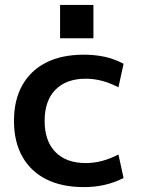

<svg xmlns="http://www.w3.org/2000/svg" viewBox="-20 -753 582 783"><path d="M322 10Q232 10 168.5 -22Q105 -54 71 -114.5Q37 -175 37 -260Q37 -345 71 -405.5Q105 -466 168.5 -498Q232 -530 322 -530Q367 -530 406.5 -521.5Q446 -513 484 -493L463 -397Q428 -415 395.5 -423.5Q363 -432 330 -432Q250 -432 206 -387Q162 -342 162 -260Q162 -178 206 -133Q250 -88 330 -88Q363 -88 395.5 -96.5Q428 -105 463 -123L484 -27Q446 -8 406.5 1Q367 10 322 10ZM225 -597V-733H361V-597Z"/></svg>

Font: M PLUS 1 SemiBold
Style: Regular
Weight: 600
Designer: Coji Morishita
Foundry: UNDERFOREST DESIGN
Version: Version 1.001